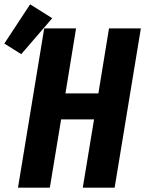

<svg xmlns="http://www.w3.org/2000/svg" viewBox="-62 -866 682 886"><path d="M21 0 142 -735H289L240 -435H392L441 -735H588L467 0H320L372 -315H220L168 0ZM36 -616 -42 -665 77 -846 179 -782Z"/></svg>

Font: Iosevka Curly Heavy Extended
Style: Italic
Weight: 900
Width: 7
Italic angle: -9°
Monospace: yes
Designer: Belleve Invis
Foundry: Belleve Invis
Version: Version 11.1.0; ttfautohint (v1.8.3)